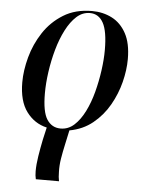

<svg xmlns="http://www.w3.org/2000/svg" viewBox="-55 -590 663 875"><g transform="rotate(5 276.5 -153.0)"><path d="M142 240Q140 232 139 223Q138 214 138 204Q138 173 144 135Q150 97 158 58L171 1Q114 -12 78 -60.5Q42 -109 42 -195Q42 -249 58.5 -310Q75 -371 110 -424.5Q145 -478 200 -512Q255 -546 331 -546Q381 -546 422 -525Q463 -504 487.5 -459Q512 -414 512 -342Q512 -292 498 -236.5Q484 -181 455 -130Q426 -79 381 -42.5Q336 -6 275 5L261 70Q253 106 248 137Q243 168 244 197Q244 209 245 220Q246 231 248 240ZM234 0Q269 0 296 -24.5Q323 -49 343.5 -90Q364 -131 377 -180.5Q390 -230 397 -280.5Q404 -331 404 -374Q404 -460 383 -498Q362 -536 322 -536Q288 -536 261 -511.5Q234 -487 213 -446Q192 -405 178 -355Q164 -305 156.5 -252.5Q149 -200 149 -154Q149 -69 171.5 -34.5Q194 0 234 0Z"/></g></svg>

Font: Noto Serif Display SemiCondensed Medium
Style: Italic
Weight: 500
Width: 4
Italic angle: -12°
Designer: Monotype Design Team
Foundry: Monotype Imaging Inc.
Version: Version 2.009